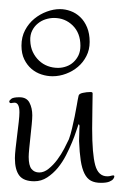

<svg xmlns="http://www.w3.org/2000/svg" viewBox="-20 -405 281 415"><path d="M150.9 -100.1Q150.9 -103.5 151.1 -108.4Q151.4 -113.3 151.4 -118.2Q151.4 -123 151.6 -126.7Q151.9 -130.4 151.9 -131.8Q151.9 -135.3 150.6 -136.2Q149.4 -137.2 147.9 -130.9Q147 -128.9 144 -119.6Q141.1 -110.4 135.7 -97.4Q130.4 -84.5 122.8 -69.6Q115.2 -54.7 105 -42.2Q94.7 -29.8 82 -21.5Q69.3 -13.2 54.2 -13.2Q31.2 -13.2 21.7 -25.6Q12.2 -38.1 12.2 -63Q12.2 -70.3 13.7 -84.2Q15.1 -98.1 17.1 -113Q19 -127.9 20.5 -141.4Q22 -154.8 22 -162.1Q22 -183.1 11.2 -183.1Q8.8 -183.1 6.8 -182.6Q4.9 -182.1 3.9 -182.1Q0 -182.1 0 -186Q0 -187.5 4.2 -191.2Q8.3 -194.8 22 -194.8Q37.6 -194.8 43.7 -183.1Q49.8 -171.4 49.8 -155.8Q49.8 -148.9 48.6 -136.5Q47.4 -124 45.9 -110.4Q44.4 -96.7 43.2 -84.2Q42 -71.8 42 -65.9Q42 -47.4 48.1 -39.8Q54.2 -32.2 64.9 -32.2Q75.2 -32.2 85.2 -40.3Q95.2 -48.3 103.8 -59.8Q112.3 -71.3 118.7 -83.5Q125 -95.7 128.9 -104Q132.8 -114.7 135.7 -127.4Q138.7 -140.1 141.4 -153.1Q144 -166 146 -177.7Q147.9 -189.5 149.9 -198.2Q150.9 -202.6 159.2 -204.3Q167.5 -206.1 175.8 -206.1Q180.2 -206.1 180.2 -203.1Q180.2 -190.9 179.7 -169.9Q179.2 -148.9 179.2 -127Q179.2 -72.3 185.8 -48.1Q192.4 -23.9 211.9 -23.9Q216.3 -23.9 219.5 -24.9Q222.7 -25.9 225.1 -25.9Q227.1 -25.9 227.1 -23.9Q227.1 -25.4 227.1 -23.4Q227.1 -21.5 224.9 -18.3Q222.7 -15.1 216.6 -12.5Q210.4 -9.8 198.2 -9.8Q185.1 -9.8 176.5 -14.4Q168 -19 162.6 -29.8Q157.2 -40.5 154.5 -57.9Q151.9 -75.2 150.9 -100.1ZM26.4 -306.2Q26.4 -325.2 34.2 -339.8Q42 -354.5 54.2 -364.5Q66.4 -374.5 81.1 -379.9Q95.7 -385.3 109.4 -385.3Q121.1 -385.3 132.6 -381.1Q144 -377 153.3 -368.2Q162.6 -359.4 168.2 -345.9Q173.8 -332.5 173.8 -314.5Q173.8 -297.4 166.7 -283.7Q159.7 -270 148.4 -260.5Q137.2 -251 122.8 -245.6Q108.4 -240.2 93.8 -240.2Q81.5 -240.2 69.6 -244.1Q57.6 -248 48.1 -256.1Q38.6 -264.2 32.5 -276.6Q26.4 -289.1 26.4 -306.2ZM45.4 -317.4Q45.9 -303.2 51 -292.5Q56.2 -281.7 64.5 -273.9Q72.8 -266.1 83.3 -262.2Q93.8 -258.3 105.5 -258.3Q114.7 -258.3 123.5 -261.5Q132.3 -264.6 138.9 -270.8Q145.5 -276.9 149.7 -285.6Q153.8 -294.4 153.8 -306.2Q153.8 -333.5 137.2 -349.9Q120.6 -366.2 96.7 -366.2Q87.9 -366.2 78.6 -363.3Q69.3 -360.4 61.8 -354.2Q54.2 -348.1 49.6 -338.9Q44.9 -329.6 45.4 -317.4Z"/></svg>

Font: Stalemate
Style: Regular
Weight: 400
Designer: Astigmatic (AOETI)
Foundry: Astigmatic (AOETI)
Version: Version 001.000